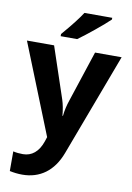

<svg xmlns="http://www.w3.org/2000/svg" viewBox="-106 -831 781 1136"><g transform="rotate(10 284.5 -263.0)"><path d="M291 -606C337.4 -638.7 439.9 -722.2 473.6 -755.9V-766.1H306.6C286.1 -733.4 248 -684.1 191.9 -619.1V-606ZM216.8 -3.9 208 22.9C186 87.9 145.5 120.1 92.8 120.1C71.8 120.1 52.2 118.2 34.2 113.8V231.9C59.1 237.3 84 240.2 109.9 240.2C214.8 240.2 295.4 183.6 337.9 69.8L568.8 -545.9H409.2L308.1 -238.8C297.9 -209 290.5 -177.7 287.1 -144H284.2C280.8 -180.7 274.9 -211.9 266.1 -238.8L163.1 -545.9H0Z"/></g></svg>

Font: Open Sans bold
Style: Bold
Weight: 700
Foundry: Ascender Corporation
Version: Version 1.100;PS 001.100;hotconv 1.0.88;makeotf.lib2.5.64775